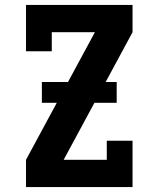

<svg xmlns="http://www.w3.org/2000/svg" viewBox="-20 -755 640 775"><path d="M85 0V-110L363 -625H189V-548H85V-735H515V-625L237 -110H411V-187H515V0ZM149 -340V-424H451V-340Z"/></svg>

Font: Iosevka HT Extrabold Extended
Style: Regular
Weight: 800
Width: 7
Monospace: yes
Designer: Belleve Invis
Foundry: Belleve Invis
Version: Version 32.3.0; ttfautohint (v1.8.4)